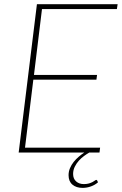

<svg xmlns="http://www.w3.org/2000/svg" viewBox="-20 -723 580 910"><path d="M179 -680 141 -368H440L437 -345.5H138L98.5 -23H454.5L451.5 0H403Q392.5 6 379 15.8Q365.5 25.5 354 38.2Q342.5 51 334.5 67Q326.5 83 326.5 101.5Q326.5 124 340.8 136.8Q355 149.5 377.5 149.5Q391.5 149.5 401.5 146.5Q411.5 143.5 418.5 139.8Q425.5 136 429.8 132.8Q434 129.5 436.5 129.5Q438.5 129.5 440.5 132.5L444.5 141Q430.5 153.5 411 160.5Q391.5 167.5 371.5 167.5Q341.5 167.5 323.2 152Q305 136.5 305 107.5Q305 89.5 311.8 73.8Q318.5 58 329.2 44.5Q340 31 353.2 19.8Q366.5 8.5 379.5 0H68.5L155 -703H537.5L534 -680Z"/></svg>

Font: Lato ExtraLight
Style: Italic
Weight: 275
Italic angle: -7°
Designer: Lukasz Dziedzic with Adam Twardoch and Botio Nikoltchev
Foundry: tyPoland Lukasz Dziedzic
Version: Version 2.015; 2015-08-06; http://www.latofonts.com/